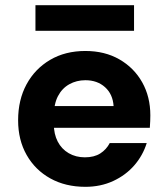

<svg xmlns="http://www.w3.org/2000/svg" viewBox="-20 -710 645 742"><path d="M310 12Q233 12 174.5 -20.5Q116 -53 83 -111Q50 -169 50 -245Q50 -324 82.5 -384Q115 -444 173.5 -478.5Q232 -513 310 -513Q385 -513 441.5 -480.5Q498 -448 529.5 -392Q561 -336 561 -264Q561 -254 560.5 -242Q560 -230 559 -216H150V-300H419Q416 -346 386 -373Q356 -400 310 -400Q276 -400 248 -384.5Q220 -369 204 -338.5Q188 -308 188 -260V-231Q188 -192 203 -163Q218 -134 245.5 -118Q273 -102 308 -102Q344 -102 367.5 -117Q391 -132 404 -157H547Q532 -109 499 -71Q466 -33 417.5 -10.5Q369 12 310 12ZM117 -591V-690H498V-591Z"/></svg>

Font: DM Sans 17pt ExtraBold
Style: Regular
Weight: 800
Version: Version 4.004;gftools[0.9.30]